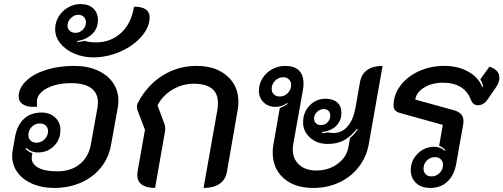

<svg xmlns="http://www.w3.org/2000/svg" viewBox="-20 -918 2483 947"><path d="M40 -150Q40 -164 43 -179L55 -247Q66 -303 99.5 -333Q133 -363 186 -363Q226 -363 252 -338.5Q278 -314 278 -278Q278 -229 246 -197.5Q214 -166 167 -166Q150 -166 134.5 -172.5Q119 -179 111 -189L106 -184Q121 -169 140 -162L137 -147Q132 -113 165 -93Q198 -73 262 -73Q330 -73 373.5 -108.5Q417 -144 428 -205L461 -388Q463 -397 463 -413Q463 -459 429.5 -483.5Q396 -508 330 -508Q283 -508 244.5 -496Q206 -484 184 -463.5Q162 -443 162 -417L163 -392Q156 -391 143 -391Q111 -391 91.5 -404.5Q72 -418 72 -441Q72 -483 108 -518Q144 -553 206.5 -573Q269 -593 346 -593Q411 -593 460.5 -571Q510 -549 537 -510Q564 -471 564 -420Q564 -405 561 -388L528 -205Q517 -141 478.5 -92.5Q440 -44 380 -17.5Q320 9 248 9Q187 9 139.5 -11.5Q92 -32 66 -68Q40 -104 40 -150ZM217 -271Q217 -288 206 -298.5Q195 -309 176 -309Q153 -309 136.5 -292Q120 -275 120 -252Q120 -235 131 -224.5Q142 -214 159 -214Q183 -214 200 -231Q217 -248 217 -271Z M252 -774Q252 -807 269 -835.5Q286 -864 315 -881Q344 -898 377 -898Q417 -898 440 -876.5Q463 -855 463 -819Q463 -778 435.5 -751Q408 -724 361 -715V-710Q366 -711 377.5 -712.5Q389 -714 397 -717Q416 -709 455 -709Q525 -709 576 -754.5Q627 -800 641 -885Q718 -885 718 -833Q718 -784 678 -738Q638 -692 573.5 -663.5Q509 -635 440 -635Q391 -635 348 -653Q305 -671 278.5 -703Q252 -735 252 -774ZM404 -808Q404 -824 393.5 -834.5Q383 -845 366 -845Q346 -845 329.5 -828.5Q313 -812 313 -792Q313 -776 324 -766Q335 -756 353 -756Q373 -756 388.5 -771.5Q404 -787 404 -808Z M657 -54Q657 -64 658 -69L695 -278L658 -375Q655 -384 655 -392Q655 -401 660 -411Q706 -498 782 -545.5Q858 -593 950 -593Q1043 -593 1099.5 -544Q1156 -495 1156 -415Q1156 -393 1152 -374L1099 -69Q1092 -31 1062.5 -11Q1033 9 984 9L1052 -375Q1055 -395 1055 -410Q1055 -505 935 -505Q879 -505 830 -475.5Q781 -446 757 -398L791 -307Q795 -298 795 -283Q795 -275 794 -271L745 9Q702 9 679.5 -7.5Q657 -24 657 -54Z M1325 -166Q1325 -188 1329 -208L1360 -385Q1387 -396 1399 -406L1396 -410Q1372 -391 1338 -391Q1303 -391 1280 -413.5Q1257 -436 1257 -471Q1257 -503 1274.5 -531.5Q1292 -560 1322 -576.5Q1352 -593 1387 -593Q1431 -593 1454 -571Q1477 -549 1477 -507Q1477 -489 1475 -479L1426 -205Q1424 -189 1424 -181Q1424 -134 1455.5 -105.5Q1487 -77 1540 -77Q1601 -77 1646 -110.5Q1691 -144 1699 -195L1706 -237Q1731 -258 1744 -280L1741 -283Q1710 -244 1676.5 -226Q1643 -208 1596 -208Q1545 -208 1510 -238.5Q1475 -269 1475 -315Q1475 -364 1507 -397.5Q1539 -431 1586 -431Q1623 -431 1643.5 -412.5Q1664 -394 1664 -362Q1664 -323 1638.5 -297.5Q1613 -272 1569 -267V-261Q1585 -263 1598 -265Q1611 -262 1624 -262Q1666 -262 1694 -294Q1722 -326 1733 -385L1756 -515Q1763 -553 1791.5 -573Q1820 -593 1867 -593L1799 -208Q1788 -144 1749.5 -94.5Q1711 -45 1653 -18Q1595 9 1525 9Q1433 9 1379 -39Q1325 -87 1325 -166ZM1416 -499Q1416 -516 1405 -526.5Q1394 -537 1377 -537Q1354 -537 1337 -520Q1320 -503 1320 -480Q1320 -463 1331 -452.5Q1342 -442 1360 -442Q1383 -442 1399.5 -459Q1416 -476 1416 -499ZM1609 -348Q1609 -362 1600.5 -371Q1592 -380 1577 -380Q1558 -380 1543.5 -366Q1529 -352 1529 -333Q1529 -319 1538.5 -310Q1548 -301 1563 -301Q1582 -301 1595.5 -315Q1609 -329 1609 -348Z M2164 -302 1952 -361Q1921 -370 1921 -396Q1921 -450 1954.5 -495Q1988 -540 2045.5 -566.5Q2103 -593 2171 -593Q2239 -593 2290 -564.5Q2341 -536 2358 -489L2363 -492Q2360 -507 2349 -527L2394 -589Q2443 -574 2443 -534Q2443 -511 2426 -487L2384 -426Q2375 -413 2363 -406Q2351 -399 2338 -399Q2325 -399 2316.5 -405.5Q2308 -412 2302 -427Q2270 -510 2164 -510Q2111 -510 2072.5 -486.5Q2034 -463 2028 -427L2216 -375Q2242 -368 2254 -355Q2266 -342 2266 -320Q2266 -310 2263 -296L2230 -109Q2220 -53 2186.5 -22Q2153 9 2101 9Q2058 9 2032 -15.5Q2006 -40 2006 -79Q2006 -126 2040 -160Q2074 -194 2121 -194Q2137 -194 2151 -188.5Q2165 -183 2173 -174L2177 -178Q2162 -193 2146 -199ZM2165 -105Q2165 -122 2154 -132.5Q2143 -143 2126 -143Q2102 -143 2085.5 -126.5Q2069 -110 2069 -86Q2069 -69 2079.5 -58.5Q2090 -48 2109 -48Q2132 -48 2148.5 -65Q2165 -82 2165 -105Z"/></svg>

Font: K2D Medium
Style: Italic
Weight: 500
Italic angle: -10°
Designer: Katatrad Aksorn Co.,Ltd.
Foundry: Cadson Demak Co.,Ltd.
Version: Version 1.000; ttfautohint (v1.6)